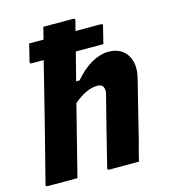

<svg xmlns="http://www.w3.org/2000/svg" viewBox="-111 -839 823 929"><g transform="rotate(-15 300.0 -375.0)"><path d="M13 0Q1 0 5 -11Q42 -156 79 -301.5Q116 -447 152 -594H92Q81 -594 84 -605Q89 -627 94.5 -647.5Q100 -668 105 -690H177Q181 -706 185 -721.5Q189 -737 192 -750H342Q347 -750 349 -746.5Q351 -743 350 -739Q344 -715 337 -690H464Q475 -690 472 -679Q467 -657 461.5 -636.5Q456 -616 451 -594H313Q295 -525 277 -454H294Q337 -504 380.5 -528Q424 -552 464 -552Q507 -552 534.5 -530.5Q562 -509 571 -472.5Q580 -436 568 -390Q550 -317 531.5 -243.5Q513 -170 495 -96Q488 -72 482 -48Q476 -24 470 0H322Q310 0 314 -11Q335 -97 357 -184.5Q379 -272 401 -358Q406 -376 399.5 -391.5Q393 -407 371 -407Q315 -407 251 -352Q229 -264 206.5 -176Q184 -88 162 0Z"/></g></svg>

Font: Recursive Sn Lnr St XBd
Style: Italic
Weight: 800
Italic angle: -15°
Version: Version 1.079;hotconv 1.0.112;makeotfexe 2.5.65598; ttfautoh